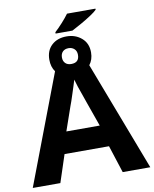

<svg xmlns="http://www.w3.org/2000/svg" viewBox="-101 -1034 892 1110"><g transform="rotate(-10 345.0 -479.0)"><path d="M285 -856V-864Q306 -883 330 -909.5Q354 -936 370 -958H537V-952Q527 -941 499 -922.5Q471 -904 439 -886Q407 -868 384 -856ZM0 0 244 -642Q223 -671 223 -713Q223 -767 256.5 -798Q290 -829 344 -829Q396 -829 432 -798Q468 -767 468 -714Q468 -692 462 -674Q456 -656 445 -642L690 0H528L476 -161H215L162 0ZM344 -667Q391 -667 391 -713Q391 -735 377.5 -747.5Q364 -760 344 -760Q322 -760 309.5 -747.5Q297 -735 297 -713Q297 -692 309.5 -679.5Q322 -667 344 -667ZM248 -288H444L394 -429Q389 -445 378.5 -473.5Q368 -502 358.5 -530.5Q349 -559 345 -575Q342 -564 335 -542.5Q328 -521 320.5 -497.5Q313 -474 306.5 -455Q300 -436 297 -429Z"/></g></svg>

Font: Noto IKEA Latin
Style: Bold
Weight: 700
Designer: Monotype Design Team
Foundry: Monotype Imaging Inc.
Version: Version 1.0